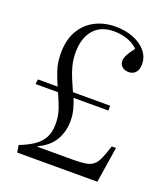

<svg xmlns="http://www.w3.org/2000/svg" viewBox="-135 -835 817 932"><g transform="rotate(20 273.0 -369.0)"><path d="M62 0 56 -37Q98 -53 128 -73Q158 -93 174 -122Q190 -151 190 -194Q190 -236 177 -272Q164 -308 148 -343H32L35 -368H137Q121 -403 108.5 -441Q96 -479 96 -526Q96 -594 122.5 -641Q149 -688 196 -713Q243 -738 303 -738Q355 -738 396 -721.5Q437 -705 461 -676Q485 -647 485 -610Q485 -583 472 -567.5Q459 -552 436 -552Q415 -552 402 -563.5Q389 -575 389 -594Q389 -602 392.5 -612Q396 -622 404.5 -636Q413 -650 428 -669Q403 -693 371 -703.5Q339 -714 303 -714Q235 -714 198.5 -671Q162 -628 162 -554Q162 -517 170.5 -485Q179 -453 191.5 -424Q204 -395 216 -368H408V-343H228Q239 -317 246 -290Q253 -263 253 -231Q253 -179 228 -134.5Q203 -90 145 -63L146 -60H332Q369 -60 393 -64Q417 -68 432 -80Q447 -92 458.5 -117.5Q470 -143 483 -185H505L476 0Z"/></g></svg>

Font: Literata 60pt Light
Style: Regular
Weight: 300
Designer: Latin by Veronika Burian and Jose Scaglione. Greek by Irene Vlachou. Cyrillic by Vera Evstafieva.
Foundry: TypeTogether
Version: Version 3.103;gftools[0.9.29]